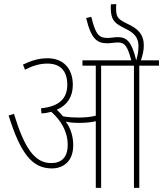

<svg xmlns="http://www.w3.org/2000/svg" viewBox="-20 -916 795 936"><path d="M337 -208C337 -250 325 -290 301 -323C321 -318 345 -317 368 -317C393 -317 422 -319 447 -325V0H473V-596H633V0H659V-596H755V-622H667C676 -649 681 -670 681 -695C681 -745 656 -771 617 -792L589 -806C552 -825 546 -837 546 -877C546 -884 546 -890 547 -896L521 -895C520 -890 520 -884 520 -878C520 -824 536 -805 573 -786L607 -768C642 -748 655 -725 655 -691C655 -665 651 -645 644 -622C622 -713 598 -735 554 -735C538 -735 520 -731 504 -731C458 -731 445 -754 425 -834L400 -828C425 -723 455 -705 504 -705C521 -705 536 -709 556 -709C589 -709 602 -689 620 -622H382V-596H447V-352C420 -345 390 -343 363 -343C341 -343 314 -344 287 -349C278 -360 268 -371 257 -381C308 -403 335 -445 335 -502C335 -584 287 -632 212 -632C169 -632 133 -621 92 -601L102 -576C140 -596 174 -606 211 -606C276 -606 308 -568 308 -503C308 -437 270 -397 180 -388L182 -363C200 -364 216 -367 230 -371C276 -330 310 -276 310 -210C310 -146 277 -121 230 -121C150 -121 100 -191 48 -361L22 -353C82 -161 140 -95 233 -95C286 -95 337 -127 337 -208Z"/></svg>

Font: Noto Sans Condensed Thin
Style: Italic
Weight: 100
Width: 3
Italic angle: -12°
Designer: Monotype Design Team
Foundry: Monotype Imaging Inc.
Version: Version 2.013